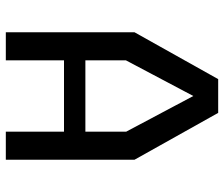

<svg xmlns="http://www.w3.org/2000/svg" viewBox="-75 -695 770 660"><g transform="rotate(90 310.0 -365.0)"><path d="M91 0H187.5V-200H432.5V0H529V-442.5L368 -730H252L91 -442.5ZM187.5 -273.5V-413L310 -644.5L432.5 -414V-273.5Z"/></g></svg>

Font: Monaspace Krypton
Style: Regular
Weight: 400
Designer: Riley Cran & the Lettermatic Team
Foundry: Lettermatic
Version: Version 1.200 (Monaspace Krypton)